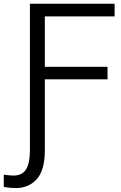

<svg xmlns="http://www.w3.org/2000/svg" viewBox="-55 -751 634 1005"><path d="M-35.2 163.1Q-1 168 13.7 168Q61.5 168 81.5 135.3Q101.6 102.5 101.6 36.1V-731.4H544.9V-665H179.7V-401.4H507.8V-335.9H179.7V36.1Q179.7 139.6 137.7 186.5Q95.7 233.4 27.3 233.4Q-2 233.4 -35.2 227.5Z"/></svg>

Font: Batunionen A1
Style: Regular
Weight: 400
Designer: HanYang I&C Co.,Ltd.
Foundry: HanYang I&C Co.,Ltd.
Version: Version 2.50; ttfautohint (v1.6)